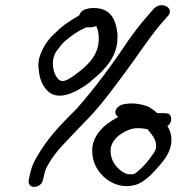

<svg xmlns="http://www.w3.org/2000/svg" viewBox="-20 -703 694 755"><path d="M133 -424C136 -388 151 -357 176 -338C225 -305 298 -353 335 -381V-382C377 -416 424 -458 438 -519C442 -535 442 -551 442 -568C438 -607 427 -655 378 -668C356 -674 301 -676 292 -643C264 -626 232 -608 204 -580C177 -556 159 -535 143 -499C130 -470 129 -447 133 -424ZM220 -525C224 -530 230 -537 237 -543H238C262 -564 286 -581 320 -596C330 -595 344 -594 358 -601C368 -583 372 -550 365 -520C354 -474 321 -444 286 -417C266 -402 247 -387 227 -384C223 -384 220 -385 214 -388C191 -403 173 -467 206 -507ZM114 32C128 32 145 23 149 5L154 -18C157 -31 162 -44 169 -55C184 -83 207 -112 231 -137C266 -174 300 -210 338 -249C388 -303 435 -368 480 -429C523 -487 570 -559 612 -608L642 -642C666 -673 613 -701 583 -667L553 -632C532 -609 510 -579 486 -546C425 -454 353 -356 282 -276C227 -221 181 -175 142 -114C122 -83 107 -59 98 -19L93 4C90 19 98 32 114 32ZM638 -257H637C623 -259 611 -258 598 -258C592 -266 580 -272 572 -278V-279C554 -289 520 -298 488 -296L471 -294C465 -293 454 -291 446 -284C429 -270 430 -252 445 -243C436 -239 425 -232 416 -226C375 -200 338 -155 343 -103C344 -68 359 -38 381 -15C404 11 455 42 516 23C545 13 571 -12 591 -34C619 -65 656 -104 654 -157C654 -172 648 -194 638 -207C660 -221 657 -254 638 -257ZM487 -18C482 -18 473 -20 469 -24H468C461 -27 453 -33 443 -43C426 -60 417 -79 415 -105C412 -137 434 -162 457 -177C476 -189 496 -199 522 -199C535 -199 549 -197 560 -195L568 -185C583 -167 598 -146 593 -118L587 -105C570 -79 545 -47 523 -31V-30C509 -19 507 -16 489 -18Z"/></svg>

Font: Stray Cat
Style: BdExtObl
Weight: 700
Version: Version 1.0